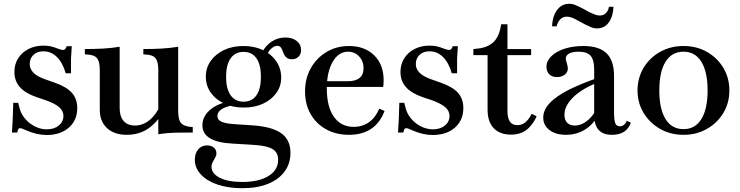

<svg xmlns="http://www.w3.org/2000/svg" viewBox="-20 -700 3907 1014"><path d="M226 13Q174 13 118 -12Q105 -18 98 -20.5Q91 -23 86 -23Q80 -23 77 -18.5Q74 -14 71 0H43L47 -66L50 -157H76L82 -134Q89 -102 110.5 -75.5Q132 -49 163 -33Q194 -17 227 -17Q266 -17 290.5 -37Q315 -57 315 -88Q315 -114 293 -133.5Q271 -153 221 -171L173 -187Q113 -208 84.5 -240.5Q56 -273 56 -320Q56 -360 75.5 -391.5Q95 -423 130 -441Q165 -459 209 -459Q228 -459 244.5 -456Q261 -453 286 -443Q305 -436 313 -436Q326 -436 332 -456H359L355 -390V-313H327Q311 -369 280.5 -399Q250 -429 209 -429Q177 -429 157 -410.5Q137 -392 137 -362Q137 -336 156.5 -316Q176 -296 219 -281L267 -264Q331 -242 359.5 -210Q388 -178 388 -129Q388 -65 343.5 -26Q299 13 226 13Z M650 12Q583 12 545 -23.5Q507 -59 507 -120V-331Q507 -375 492 -393Q477 -411 439 -412L428 -413V-441Q481 -441 525 -443.5Q569 -446 612 -453V-129Q612 -85 633 -61Q654 -37 693 -37Q735 -37 770.5 -66.5Q806 -96 829 -149L854 -147Q844 -116 829.5 -91.5Q815 -67 795 -48Q737 12 650 12ZM816 9V-331Q816 -375 801 -393Q786 -411 748 -412L737 -413V-441Q790 -441 834 -443.5Q878 -446 921 -453V-113Q921 -66 937.5 -48.5Q954 -31 998 -29V0Q950 0 919 0.5Q888 1 865 3Q842 5 816 9Z M1260 294Q1186 294 1129.5 275Q1073 256 1041 221.5Q1009 187 1009 144Q1009 109 1027 88.5Q1045 68 1073 68Q1096 68 1109.5 79.5Q1123 91 1123 110Q1123 118 1120 125Q1117 132 1110 144Q1097 164 1097 180Q1097 217 1141 239Q1185 261 1259 261Q1347 261 1398 229.5Q1449 198 1449 144Q1449 105 1419 87Q1389 69 1318 65L1203 58Q1128 54 1088.5 30Q1049 6 1049 -38Q1049 -82 1084.5 -115.5Q1120 -149 1180 -162L1211 -144Q1171 -137 1149.5 -122.5Q1128 -108 1128 -87Q1128 -67 1150 -57Q1172 -47 1223 -44L1300 -39Q1412 -33 1463 2Q1514 37 1514 107Q1514 164 1483 206Q1452 248 1395 271Q1338 294 1260 294ZM1267 -132Q1209 -132 1164 -153Q1119 -174 1093 -211Q1067 -248 1067 -295Q1067 -342 1093 -378.5Q1119 -415 1163.5 -436Q1208 -457 1266 -457Q1323 -457 1367.5 -436Q1412 -415 1438 -378Q1464 -341 1465 -294Q1466 -247 1440.5 -210.5Q1415 -174 1370.5 -153Q1326 -132 1267 -132ZM1266 -163Q1311 -163 1334.5 -197Q1358 -231 1358 -294Q1358 -358 1334.5 -392Q1311 -426 1266 -426Q1222 -426 1198 -392Q1174 -358 1174 -294Q1174 -231 1198 -197Q1222 -163 1266 -163ZM1521 -387Q1503 -387 1491.5 -397.5Q1480 -408 1473 -430Q1468 -445 1461.5 -451.5Q1455 -458 1445 -458Q1430 -458 1415 -445.5Q1400 -433 1390 -411L1364 -423Q1383 -460 1415.5 -481Q1448 -502 1487 -502Q1524 -502 1547 -483.5Q1570 -465 1570 -435Q1570 -414 1556.5 -400.5Q1543 -387 1521 -387Z M1823 12Q1755 12 1702.5 -17Q1650 -46 1620.5 -97.5Q1591 -149 1591 -217Q1591 -286 1621.5 -340Q1652 -394 1704.5 -425.5Q1757 -457 1823 -457Q1906 -457 1956 -408Q2006 -359 2006 -277Q2006 -267 2005.5 -257Q2005 -247 2003 -241H1672L1674 -271H1816Q1900 -271 1900 -340Q1900 -377 1876.5 -402Q1853 -427 1818 -427Q1768 -427 1737 -373.5Q1706 -320 1706 -232Q1706 -136 1743.5 -83Q1781 -30 1848 -30Q1894 -30 1928.5 -54.5Q1963 -79 1983 -126L2011 -114Q1963 12 1823 12Z M2265 13Q2213 13 2157 -12Q2144 -18 2137 -20.5Q2130 -23 2125 -23Q2119 -23 2116 -18.5Q2113 -14 2110 0H2082L2086 -66L2089 -157H2115L2121 -134Q2128 -102 2149.5 -75.5Q2171 -49 2202 -33Q2233 -17 2266 -17Q2305 -17 2329.5 -37Q2354 -57 2354 -88Q2354 -114 2332 -133.5Q2310 -153 2260 -171L2212 -187Q2152 -208 2123.5 -240.5Q2095 -273 2095 -320Q2095 -360 2114.5 -391.5Q2134 -423 2169 -441Q2204 -459 2248 -459Q2267 -459 2283.5 -456Q2300 -453 2325 -443Q2344 -436 2352 -436Q2365 -436 2371 -456H2398L2394 -390V-313H2366Q2350 -369 2319.5 -399Q2289 -429 2248 -429Q2216 -429 2196 -410.5Q2176 -392 2176 -362Q2176 -336 2195.5 -316Q2215 -296 2258 -281L2306 -264Q2370 -242 2398.5 -210Q2427 -178 2427 -129Q2427 -65 2382.5 -26Q2338 13 2265 13Z M2679 11Q2620 11 2587.5 -23Q2555 -57 2555 -121V-409H2480V-441L2508 -444Q2561 -451 2589.5 -481Q2618 -511 2627 -572H2660V-114Q2660 -76 2673 -57.5Q2686 -39 2712 -39Q2736 -39 2754 -53.5Q2772 -68 2788 -99L2814 -86Q2808 -71 2798.5 -56.5Q2789 -42 2778 -30Q2741 11 2679 11ZM2652 -409V-441H2785V-409Z M3212 12Q3165 12 3141.5 -14Q3118 -40 3118 -94V-332Q3118 -383 3099.5 -405Q3081 -427 3036 -427Q3004 -427 2986 -417.5Q2968 -408 2968 -390Q2968 -386 2969.5 -380.5Q2971 -375 2973 -368Q2979 -348 2979 -339Q2979 -319 2963 -306Q2947 -293 2921 -293Q2896 -293 2881 -307.5Q2866 -322 2866 -347Q2866 -378 2891.5 -403Q2917 -428 2961 -442.5Q3005 -457 3061 -457Q3144 -457 3183.5 -418.5Q3223 -380 3223 -298V-106Q3223 -65 3229.5 -49Q3236 -33 3253 -33Q3266 -33 3275.5 -41Q3285 -49 3290 -62L3312 -52Q3289 12 3212 12ZM2969 12Q2915 12 2882 -13Q2849 -38 2849 -79Q2849 -119 2883 -155.5Q2917 -192 2988 -228Q3019 -243 3059 -259.5Q3099 -276 3141 -290L3142 -266Q3057 -234 3009 -188Q2961 -142 2961 -94Q2961 -66 2975.5 -51.5Q2990 -37 3016 -37Q3042 -37 3066.5 -52Q3091 -67 3111 -93Q3131 -119 3140 -150L3146 -105Q3120 -49 3074 -18.5Q3028 12 2969 12ZM3132 -550Q3116 -550 3100 -557Q3084 -564 3070 -571L3031 -592Q3015 -601 3001 -606.5Q2987 -612 2974 -612Q2951 -612 2937 -596Q2923 -580 2920 -561H2896Q2896 -587 2905 -614.5Q2914 -642 2934.5 -661Q2955 -680 2987 -680Q3004 -680 3021 -672.5Q3038 -665 3052 -658L3094 -635Q3105 -630 3119.5 -624Q3134 -618 3147 -618Q3167 -618 3180 -631Q3193 -644 3196 -664H3220Q3218 -614 3195.5 -582Q3173 -550 3132 -550Z M3590 12Q3521 12 3466.5 -19Q3412 -50 3379.5 -103Q3347 -156 3347 -222Q3347 -289 3379 -342Q3411 -395 3466 -426Q3521 -457 3590 -457Q3659 -457 3713.5 -426Q3768 -395 3800 -342Q3832 -289 3832 -222Q3832 -156 3800 -103Q3768 -50 3713 -19Q3658 12 3590 12ZM3590 -18Q3651 -18 3684 -71Q3717 -124 3717 -222Q3717 -321 3684 -374Q3651 -427 3590 -427Q3528 -427 3495 -374Q3462 -321 3462 -222Q3462 -124 3495 -71Q3528 -18 3590 -18Z"/></svg>

Font: Baskervville SemiBold
Style: Regular
Weight: 600
Version: Version 1.100